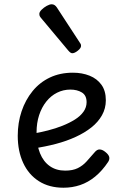

<svg xmlns="http://www.w3.org/2000/svg" viewBox="-20 -859 566 898"><path d="M277 19Q210 19 162 -11.5Q114 -42 88.5 -97Q63 -152 63 -224Q63 -285 81 -338.5Q99 -392 132.5 -433Q166 -474 213.5 -496.5Q261 -519 321 -519Q364 -519 399 -505Q434 -491 454.5 -462.5Q475 -434 475 -390Q475 -352 457 -320Q439 -288 407.5 -263Q376 -238 333.5 -218.5Q291 -199 241.5 -186Q192 -173 138 -165L135 -234Q169 -240 204.5 -249Q240 -258 272.5 -271Q305 -284 330.5 -300Q356 -316 370.5 -336.5Q385 -357 385 -381Q385 -413 363 -426.5Q341 -440 309 -440Q276 -440 247 -425.5Q218 -411 196.5 -384Q175 -357 163 -320.5Q151 -284 151 -240Q151 -182 167 -142.5Q183 -103 213 -82Q243 -61 285 -61Q320 -61 343.5 -72.5Q367 -84 385 -104Q403 -124 422 -146Q434 -161 447 -160Q460 -159 473 -148Q487 -137 490.5 -126Q494 -115 486 -102Q458 -60 425 -33Q392 -6 355 6.5Q318 19 277 19ZM318 -610Q314 -610 309.5 -613Q305 -616 299 -623L176 -770Q169 -778 166.5 -782.5Q164 -787 164 -794Q164 -803 174.5 -813.5Q185 -824 198.5 -831.5Q212 -839 222 -839Q236 -839 246 -824L353 -660Q358 -653 358.5 -650Q359 -647 359 -644Q359 -634 344 -622Q329 -610 318 -610Z"/></svg>

Font: Playwrite AT
Style: Regular
Weight: 400
Designer: Veronika Burian, José Scaglione
Foundry: TypeTogether
Version: Version 1.002